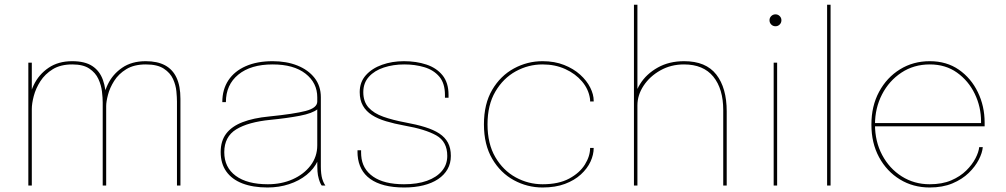

<svg xmlns="http://www.w3.org/2000/svg" viewBox="-20 -802 4348 830"><path d="M424 0V-263Q424 -296 424 -320Q424 -344 424 -359.5Q424 -379 420.8 -406.5Q417.5 -434 405.2 -460.8Q393 -487.5 366.2 -505.5Q339.5 -523.5 292.5 -523.5Q242 -523.5 208.2 -502.8Q174.5 -482 154.5 -450.8Q134.5 -419.5 126 -387Q117.5 -354.5 117.5 -331L103.5 -335.5Q103.5 -387.5 125.5 -433.8Q147.5 -480 189.8 -508.8Q232 -537.5 292 -537.5Q347 -537.5 379 -516.5Q411 -495.5 425 -456.2Q439 -417 439 -361.5Q439 -343 439 -317Q439 -291 439 -261.5V0ZM102.5 0V-531H117.5V0ZM745 0V-264Q745 -301 745 -323.5Q745 -346 745 -363Q745 -380.5 742.5 -407.2Q740 -434 728 -460.5Q716 -487 688.2 -505.2Q660.5 -523.5 610.5 -523.5Q559.5 -523.5 526 -503Q492.5 -482.5 473.5 -452.2Q454.5 -422 446.8 -392.2Q439 -362.5 439 -343.5L425 -346Q425 -393.5 446 -437.2Q467 -481 508.2 -509.2Q549.5 -537.5 610 -537.5Q660 -537.5 693.2 -519.8Q726.5 -502 743.2 -466Q760 -430 760 -375Q760 -356 760 -329.5Q760 -303 760 -275.5V0Z M1136.5 8.5Q1073.5 8.5 1028 -9Q982.5 -26.5 958.2 -60.8Q934 -95 934 -145Q934 -193 958 -224.5Q982 -256 1028.8 -274Q1075.5 -292 1143.5 -298.5Q1252 -309.5 1301.8 -322.5Q1351.5 -335.5 1351.5 -363Q1351.5 -367.5 1351.5 -372.2Q1351.5 -377 1351.5 -381.5Q1351.5 -444 1300.5 -483.8Q1249.5 -523.5 1158.5 -523.5Q1064 -523.5 1010.2 -479.5Q956.5 -435.5 956.5 -360.5H941Q941 -415 967.2 -454.8Q993.5 -494.5 1042.5 -516Q1091.5 -537.5 1158.5 -537.5Q1218.5 -537.5 1265.5 -518.8Q1312.5 -500 1339.8 -465.2Q1367 -430.5 1367 -381.5Q1367 -371.5 1367 -361Q1367 -350.5 1367 -340.5V-82Q1367 -66.5 1368.5 -52.8Q1370 -39 1373 -29Q1377 -16.5 1380.8 -9.5Q1384.5 -2.5 1386.5 0H1371Q1369 -1.5 1365.5 -8.8Q1362 -16 1358.5 -27.5Q1353.5 -44.5 1352.5 -61Q1351.5 -77.5 1351.5 -110L1353.5 -106.5Q1337.5 -72 1305.2 -46Q1273 -20 1229.5 -5.8Q1186 8.5 1136.5 8.5ZM1138 -5.5Q1197 -5.5 1245.2 -27Q1293.5 -48.5 1322.5 -86.5Q1351.5 -124.5 1351.5 -174V-336L1353.5 -330.5Q1331 -312 1276 -301.5Q1221 -291 1149.5 -284Q1053 -274.5 1001.2 -242.8Q949.5 -211 949.5 -144Q949.5 -78.5 999 -42Q1048.5 -5.5 1138 -5.5Z M1727.5 8.5Q1679 8.5 1642.2 -1Q1605.5 -10.5 1580.5 -28.5Q1555.5 -46.5 1542 -72.2Q1528.5 -98 1526 -130.5Q1525.5 -136 1525.5 -142Q1525.5 -148 1525.5 -152.5H1541Q1541 -148 1541 -141.8Q1541 -135.5 1541.5 -129.5Q1545.5 -71.5 1593 -38.5Q1640.5 -5.5 1726.5 -5.5Q1784 -5.5 1825.8 -20.5Q1867.5 -35.5 1890.5 -63Q1913.5 -90.5 1913.5 -128Q1913.5 -190 1865.8 -216.8Q1818 -243.5 1729 -259Q1685 -267 1649 -277.8Q1613 -288.5 1587.8 -304.8Q1562.5 -321 1548.8 -345.2Q1535 -369.5 1535 -404Q1535 -447 1561.5 -476.8Q1588 -506.5 1631.5 -522Q1675 -537.5 1726 -537.5Q1779.5 -537.5 1823.2 -523Q1867 -508.5 1893 -476.5Q1919 -444.5 1919 -392Q1919 -389.5 1919 -386Q1919 -382.5 1919 -379.5H1903.5Q1903.5 -382 1903.5 -385.5Q1903.5 -389 1903.5 -391.5Q1903.5 -442 1879 -470.8Q1854.5 -499.5 1814.5 -511.5Q1774.5 -523.5 1728 -523.5Q1680 -523.5 1639.5 -510.2Q1599 -497 1574.8 -470.2Q1550.5 -443.5 1550.5 -403.5Q1550.5 -362.5 1573.2 -337.2Q1596 -312 1636.8 -297.5Q1677.5 -283 1731 -273Q1780.5 -264 1817.5 -252.5Q1854.5 -241 1879.2 -224.8Q1904 -208.5 1916.5 -185Q1929 -161.5 1929 -128Q1929 -96 1914.8 -70.8Q1900.5 -45.5 1874 -27.8Q1847.5 -10 1810.5 -0.8Q1773.5 8.5 1727.5 8.5Z M2325.5 8.5Q2259.5 8.5 2201.5 -23Q2143.5 -54.5 2107.8 -115.5Q2072 -176.5 2072 -264.5Q2072 -353 2107.8 -413.8Q2143.5 -474.5 2201.5 -506Q2259.5 -537.5 2325.5 -537.5Q2377.5 -537.5 2418.5 -521.2Q2459.5 -505 2488 -479.2Q2516.5 -453.5 2531.5 -423.5Q2546.5 -393.5 2546.5 -366.5Q2546.5 -366 2546.5 -365.2Q2546.5 -364.5 2546.5 -363.5H2531Q2531 -366 2531 -369.2Q2531 -372.5 2530.5 -375Q2524.5 -416.5 2496 -450Q2467.5 -483.5 2423.5 -503.5Q2379.5 -523.5 2325.5 -523.5Q2264 -523.5 2209.8 -493.8Q2155.5 -464 2121.5 -406.2Q2087.5 -348.5 2087.5 -264.5Q2087.5 -180.5 2121.2 -122.8Q2155 -65 2209.5 -35.2Q2264 -5.5 2325.5 -5.5Q2395 -5.5 2440.5 -30Q2486 -54.5 2508.5 -90.8Q2531 -127 2531 -162.5H2546.5Q2546.5 -133.5 2532.8 -103.5Q2519 -73.5 2491.2 -48Q2463.5 -22.5 2422.2 -7Q2381 8.5 2325.5 8.5Z M3106.5 0V-206.5Q3106.5 -223.5 3106.5 -244.8Q3106.5 -266 3106.5 -287.2Q3106.5 -308.5 3106.5 -326Q3106.5 -418 3063.5 -470.8Q3020.5 -523.5 2937 -523.5Q2880.5 -523.5 2834.8 -497.8Q2789 -472 2762.2 -431.5Q2735.5 -391 2735.5 -346.5L2720.5 -349.5Q2720.5 -396.5 2747.5 -439.5Q2774.5 -482.5 2823.5 -510Q2872.5 -537.5 2937.5 -537.5Q3031.5 -537.5 3076.5 -479.8Q3121.5 -422 3121.5 -320.5Q3121.5 -293.5 3121.5 -261Q3121.5 -228.5 3121.5 -200V0ZM2720.5 0V-781.5H2735.5V0Z M3324.5 0V-531H3339.5V0ZM3332.5 -688.5Q3321.5 -688.5 3314 -696Q3306.5 -703.5 3306.5 -714.5Q3306.5 -725 3314 -732.5Q3321.5 -740 3332.5 -740Q3343 -740 3350.5 -732.5Q3358 -725 3358 -714.5Q3358 -703.5 3350.5 -696Q3343 -688.5 3332.5 -688.5Z M3570.5 -781.5V0H3555.5V-781.5Z M3758.5 -256V-270H4227.5L4221 -269Q4221 -272 4221 -273.5Q4221 -275 4221 -277Q4221 -340 4193.8 -396.5Q4166.5 -453 4117 -488.2Q4067.5 -523.5 3999.5 -523.5Q3930.5 -523.5 3877 -488.2Q3823.5 -453 3793 -394Q3762.5 -335 3762.5 -263.5Q3762.5 -190.5 3793.5 -132Q3824.5 -73.5 3878.2 -39.5Q3932 -5.5 3999 -5.5Q4052.5 -5.5 4091.8 -22.2Q4131 -39 4157 -64.8Q4183 -90.5 4197 -117.8Q4211 -145 4213 -166H4228.5Q4226.5 -141.5 4211.2 -111.8Q4196 -82 4167.8 -54.5Q4139.5 -27 4097.2 -9.2Q4055 8.5 3999 8.5Q3927.5 8.5 3870.5 -26.2Q3813.5 -61 3780.2 -122.2Q3747 -183.5 3747 -263.5Q3747 -343.5 3780.2 -405.2Q3813.5 -467 3870.5 -502.2Q3927.5 -537.5 3999.5 -537.5Q4072 -537.5 4125 -500.8Q4178 -464 4207.2 -403.5Q4236.5 -343 4236.5 -272Q4236.5 -268.5 4236.5 -264Q4236.5 -259.5 4236.5 -256Z"/></svg>

Font: Epilogue Thin
Style: Regular
Weight: 250
Designer: Tyler Finck
Foundry: Etcetera Type Co
Version: Version 2.111